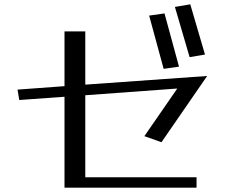

<svg xmlns="http://www.w3.org/2000/svg" viewBox="-20 -870 1056 887"><path d="M799 -461 647 -241 726 -213 937 -519 374 -479V-725H278V-472L61 -456L69 -408L278 -423V-3H888V-51H374V-430ZM740 -808 669 -798 736 -552 807 -562ZM859 -850 788 -838 856 -606 927 -618Z"/></svg>

Font: LXGW Marker Gothic
Style: Regular
Weight: 400
Version: Version 1.001